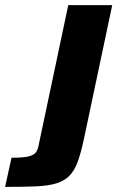

<svg xmlns="http://www.w3.org/2000/svg" viewBox="-136 -530 475 751"><path d="M-116 201 -91 87Q-44 87 -23 81.5Q-2 76 5.5 64.5Q13 53 16 34L131 -510H303L193 10Q181 67 168 102.5Q155 138 135 158Q115 178 83.5 187.5Q52 197 3.5 199Q-45 201 -116 201Z"/></svg>

Font: Saira Expanded
Style: Bold Italic
Weight: 700
Width: 7
Italic angle: -12°
Designer: Hector Gatti with collaboration of the Omnibus-Type team
Foundry: Omnibus-Type
Version: Version 1.101